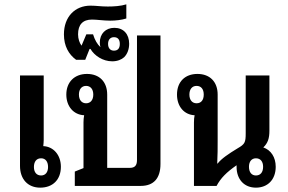

<svg xmlns="http://www.w3.org/2000/svg" viewBox="-20 -855 1325 883"><path d="M165 8C223 8 260 -29 260 -88C260 -142 226 -181 179 -183C180 -193 181 -202 181 -211V-508H72V-92C72 -31 108 8 165 8ZM169 -48C148 -48 136 -63 136 -87C136 -112 148 -127 169 -127C189 -127 201 -112 201 -87C201 -63 189 -48 169 -48Z M324 0H627C687 0 718 -35 718 -101V-692H610V-119C610 -94 600 -83 577 -83H473V-420C473 -479 437 -515 380 -515C323 -515 285 -478 285 -420C285 -365 319 -327 367 -325C365 -314 364 -304 364 -292V-82L324 -66ZM376 -380C356 -380 343 -395 343 -420C343 -444 355 -460 376 -460C396 -460 409 -445 409 -420C409 -395 396 -380 376 -380Z M496 -573C520 -573 539 -581 551 -592C566 -607 574 -629 574 -654C574 -698 548 -727 506 -727C466 -727 439 -700 439 -659C439 -652 440 -644 442 -638C427 -652 416 -671 408 -697H377L355 -645C346 -657 339 -676 339 -697C339 -742 361 -765 403 -765C426 -765 456 -760 487 -760C511 -760 539 -763 561 -770V-835C536 -827 503 -825 476 -825C443 -825 423 -829 396 -829C326 -829 274 -779 274 -697C274 -643 296 -605 330 -580H372L392 -630H396C414 -599 453 -573 496 -573ZM504 -622C487 -622 477 -634 477 -653C477 -672 487 -684 504 -684C522 -684 531 -673 531 -653C531 -633 522 -622 504 -622Z M872 0H976C995 -36 1022 -63 1068 -95C1068 -93 1068 -91 1068 -88C1068 -30 1103 8 1157 8C1212 8 1248 -30 1248 -88C1248 -132 1226 -165 1191 -177C1212 -197 1219 -219 1219 -254V-508H1110V-242C1110 -200 1106 -192 1073 -173C1030 -147 998 -125 981 -103H979C981 -141 981 -173 981 -214V-420C981 -479 945 -515 888 -515C831 -515 794 -479 794 -420C794 -364 828 -327 875 -325C873 -315 872 -305 872 -292ZM884 -380C864 -380 851 -395 851 -420C851 -444 863 -460 884 -460C905 -460 917 -445 917 -420C917 -395 905 -380 884 -380ZM1157 -48C1137 -48 1125 -63 1125 -88C1125 -112 1137 -127 1157 -127C1178 -127 1190 -112 1190 -88C1190 -63 1178 -48 1157 -48Z"/></svg>

Font: Noto Sans Thai Looped UI Narrow Medium
Style: Regular
Weight: 500
Width: 4
Designer: Cadson Demak Team
Foundry: Cadson Demak Co., Ltd.
Version: Version 1.000